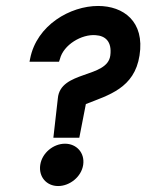

<svg xmlns="http://www.w3.org/2000/svg" viewBox="-20 -614 491 644"><path d="M79 -407H178L181 -416C193 -464 254 -500 301 -496C333 -494 356 -475 350 -428C340 -351 182 -378 174 -284L159 -152H246L268 -265C344 -295 431 -318 448 -428C466 -542 394 -594 309 -594C216 -594 103 -530 81 -417ZM115 -61C109 -21 136 10 175 10C214 10 253 -21 259 -61C265 -101 237 -132 198 -132C159 -132 121 -101 115 -61Z"/></svg>

Font: Charger Pro
Style: ExBdNarObl
Weight: 400
Designer: Jasper
Foundry: Cannot Into Space Fonts
Version: Version 1.09